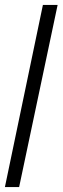

<svg xmlns="http://www.w3.org/2000/svg" viewBox="-23 -763 255 783"><path d="M-3 0 152 -743H212L55 0Z"/></svg>

Font: Saira Ultra Condensed
Style: Italic
Weight: 400
Width: 1
Italic angle: -12°
Designer: Hector Gatti with collaboration of the Omnibus-Type team
Foundry: Omnibus-Type
Version: Version 1.001; ttfautohint (v1.8)